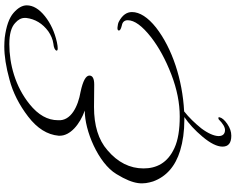

<svg xmlns="http://www.w3.org/2000/svg" viewBox="-124 -720 1123 916"><g transform="rotate(-90 438.0 -262.5)"><path d="M492 -375C521 -375 535 -383 535 -398C535 -415 509 -429 458 -440C388 -452 317 -486 322 -548C322 -597 347 -642 398 -683C483 -752 590 -780 685 -780C732 -780 766 -771 786 -752C802 -738 810 -723 810 -706V-700C805 -657 783 -621 746 -594C727 -581 708 -573 688 -570C668 -568 657 -563 654 -555C653 -547 670 -548 694 -553C743 -564 784 -583 818 -610C853 -638 870 -667 870 -697C870 -718 858 -739 834 -760C810 -781 770 -795 715 -802C702 -803 688 -804 674 -804C629 -804 576 -796 515 -779C454 -763 395 -733 339 -690C283 -647 253 -599 248 -545V-539C248 -490 301 -444 368 -420C274 -421 117 -356 65 -269C11 -181 16 -140 30 -94C53 -31 102 12 177 35C220 48 269 55 324 55H337C306 76 274 105 243 142C212 179 196 211 196 237C196 265 213 279 248 279C267 279 285 273 304 260C323 247 333 235 336 223C337 218 335 215 326 219C306 239 289 249 275 249C236 249 235 200 283 136C308 105 335 77 364 54C516 46 665 -3 764 -80C813 -119 838 -158 838 -195C838 -220 823 -241 793 -257C786 -261 776 -263 765 -264C754 -265 749 -262 750 -256C751 -251 759 -247 775 -243C791 -240 799 -230 799 -215C799 -183 772 -146 717 -103C669 -66 610 -34 540 -7C470 20 403 33 340 33C277 33 227 25 190 8C117 -25 92 -79 92 -140C92 -205 121 -263 179 -312C228 -355 297 -376 385 -376L492 -375Z"/></g></svg>

Font: VL Great Vibes
Style: Regular
Weight: 400
Designer: Robert E. Leuschke
Foundry: Robert E. Leuschke
Version: Version 1.001